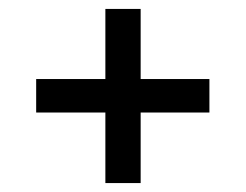

<svg xmlns="http://www.w3.org/2000/svg" viewBox="-20 -520 550 430"><path d="M216 -110V-268H61V-343H216V-500H295V-343H449V-268H295V-110Z"/></svg>

Font: Bricolage Grotesque 12pt
Style: Regular
Weight: 400
Designer: Mathieu Triay
Foundry: Atelier Triay
Version: Version 1.001; ttfautohint (v1.8.4.7-5d5b);gftools[0.9.33.de